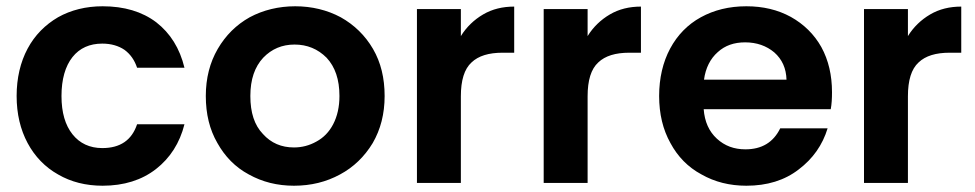

<svg xmlns="http://www.w3.org/2000/svg" viewBox="-20 -583 3109 612"><path d="M33 -277C33 -277 33 -277 33 -277C33 -220 45 -170 68 -127C91 -84 124 -50 165 -27C206 -3 254 9 307 9C307 9 307 9 307 9C375 9 432 -9 477 -44C522 -79 553 -127 568 -187C568 -187 417 -187 417 -187C417 -187 417 -187 417 -187C400 -136 363 -111 306 -111C306 -111 306 -111 306 -111C266 -111 234 -126 211 -155C188 -184 176 -224 176 -277C176 -277 176 -277 176 -277C176 -330 188 -372 211 -401C234 -430 266 -444 306 -444C306 -444 306 -444 306 -444C334 -444 358 -437 377 -424C396 -410 409 -391 417 -367C417 -367 568 -367 568 -367C568 -367 568 -367 568 -367C553 -429 523 -477 478 -512C433 -546 376 -563 307 -563C307 -563 307 -563 307 -563C254 -563 206 -551 165 -528C124 -504 91 -471 68 -428C45 -385 33 -334 33 -277Z M917 9C917 9 917 9 917 9C971 9 1020 -3 1064 -27C1107 -50 1142 -84 1168 -127C1193 -170 1206 -220 1206 -277C1206 -277 1206 -277 1206 -277C1206 -334 1194 -384 1169 -427C1144 -470 1109 -504 1066 -528C1023 -551 974 -563 921 -563C921 -563 921 -563 921 -563C868 -563 819 -551 776 -528C733 -504 699 -470 674 -427C649 -384 636 -334 636 -277C636 -277 636 -277 636 -277C636 -220 648 -170 673 -127C697 -84 730 -50 773 -27C816 -3 864 9 917 9ZM917 -113C917 -113 917 -113 917 -113C877 -113 844 -127 818 -156C791 -184 778 -224 778 -277C778 -277 778 -277 778 -277C778 -330 792 -370 819 -399C846 -427 879 -441 919 -441C919 -441 919 -441 919 -441C959 -441 993 -427 1021 -399C1048 -370 1062 -330 1062 -277C1062 -277 1062 -277 1062 -277C1062 -242 1055 -212 1042 -187C1029 -162 1011 -144 989 -132C966 -119 942 -113 917 -113Z M1449 -468C1449 -468 1449 -554 1449 -554C1449 -554 1309 -554 1309 -554C1309 -554 1309 0 1309 0C1309 0 1449 0 1449 0C1449 0 1449 -276 1449 -276C1449 -276 1449 -276 1449 -276C1449 -327 1460 -363 1483 -384C1505 -405 1538 -415 1582 -415C1582 -415 1619 -415 1619 -415C1619 -415 1619 -562 1619 -562C1619 -562 1619 -562 1619 -562C1582 -562 1549 -554 1520 -537C1491 -520 1467 -497 1449 -468Z M1853 -468C1853 -468 1853 -554 1853 -554C1853 -554 1713 -554 1713 -554C1713 -554 1713 0 1713 0C1713 0 1853 0 1853 0C1853 0 1853 -276 1853 -276C1853 -276 1853 -276 1853 -276C1853 -327 1864 -363 1887 -384C1909 -405 1942 -415 1986 -415C1986 -415 2023 -415 2023 -415C2023 -415 2023 -562 2023 -562C2023 -562 2023 -562 2023 -562C1986 -562 1953 -554 1924 -537C1895 -520 1871 -497 1853 -468Z M2632 -289C2632 -289 2632 -289 2632 -289C2632 -343 2621 -391 2598 -433C2575 -474 2542 -506 2501 -529C2459 -552 2412 -563 2359 -563C2359 -563 2359 -563 2359 -563C2304 -563 2256 -551 2214 -528C2172 -505 2139 -471 2116 -428C2093 -385 2081 -334 2081 -277C2081 -277 2081 -277 2081 -277C2081 -220 2093 -170 2117 -127C2140 -84 2173 -50 2216 -27C2258 -3 2306 9 2359 9C2359 9 2359 9 2359 9C2425 9 2481 -8 2526 -43C2571 -77 2602 -121 2618 -174C2618 -174 2467 -174 2467 -174C2467 -174 2467 -174 2467 -174C2445 -129 2408 -107 2356 -107C2356 -107 2356 -107 2356 -107C2320 -107 2290 -118 2265 -141C2240 -164 2226 -195 2223 -235C2223 -235 2628 -235 2628 -235C2628 -235 2628 -235 2628 -235C2631 -251 2632 -269 2632 -289ZM2224 -329C2224 -329 2224 -329 2224 -329C2229 -366 2244 -396 2268 -417C2291 -438 2320 -448 2355 -448C2355 -448 2355 -448 2355 -448C2392 -448 2423 -437 2448 -416C2473 -394 2486 -365 2487 -329C2487 -329 2224 -329 2224 -329Z M2874 -468C2874 -468 2874 -554 2874 -554C2874 -554 2734 -554 2734 -554C2734 -554 2734 0 2734 0C2734 0 2874 0 2874 0C2874 0 2874 -276 2874 -276C2874 -276 2874 -276 2874 -276C2874 -327 2885 -363 2908 -384C2930 -405 2963 -415 3007 -415C3007 -415 3044 -415 3044 -415C3044 -415 3044 -562 3044 -562C3044 -562 3044 -562 3044 -562C3007 -562 2974 -554 2945 -537C2916 -520 2892 -497 2874 -468Z"/></svg>

Font: Girnar Poppins
Style: SemiBold
Weight: 500
Designer: Ninad Kale (Devanagari), Jonny Pinhorn (Latin)
Foundry: Indian Type Foundry
Version: ""